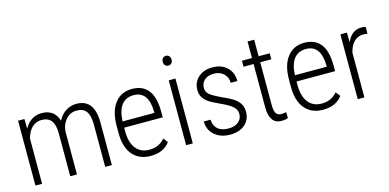

<svg xmlns="http://www.w3.org/2000/svg" viewBox="-69 -1112 3064 1511"><g transform="rotate(-15 1463.0 -356.0)"><path d="M122.1 -528.3 123.5 -449.2Q172.9 -538.1 265.1 -538.1Q367.2 -538.1 397 -440.9Q421.9 -489.3 461.2 -513.7Q500.5 -538.1 546.9 -538.1Q689.5 -538.1 692.9 -354.5V0H638.7V-351.1Q637.7 -419.4 613.3 -452.9Q588.9 -486.3 533.2 -486.3Q482.9 -485.4 448.2 -447.3Q413.6 -409.2 408.7 -351.6V0H354V-349.6Q354 -418.9 328.4 -452.6Q302.7 -486.3 248.5 -486.3Q204.1 -486.3 171.6 -455.6Q139.2 -424.8 124.5 -367.7V0H70.3V-528.3Z M1008.8 9.8Q915.5 9.8 862.8 -51.3Q810.1 -112.3 809.1 -225.1V-289.6Q809.1 -405.8 859.9 -471.9Q910.6 -538.1 999.5 -538.1Q1085.4 -538.1 1130.6 -481.9Q1175.8 -425.8 1176.8 -310.1V-259.3H862.8V-229.5Q862.8 -138.7 901.6 -89.4Q940.4 -40 1011.2 -40Q1089.4 -40 1137.7 -97.2L1166 -61Q1114.3 9.8 1008.8 9.8ZM999.5 -487.3Q935.5 -487.3 901.1 -442.1Q866.7 -397 863.3 -310.1H1122.6V-324.2Q1118.7 -487.3 999.5 -487.3Z M1352.5 0H1297.9V-528.3H1352.5ZM1290 -680.7Q1290 -697.3 1299.3 -709Q1308.6 -720.7 1325.7 -720.7Q1342.8 -720.7 1352.3 -709Q1361.8 -697.3 1361.8 -680.7Q1361.8 -664.1 1352.3 -652.6Q1342.8 -641.1 1325.7 -641.1Q1308.6 -641.1 1299.3 -652.6Q1290 -664.1 1290 -680.7Z M1766.6 -129.9Q1766.6 -164.1 1738.3 -189.7Q1710 -215.3 1642.3 -245.8Q1574.7 -276.4 1547.9 -296.6Q1521 -316.9 1508.3 -340.8Q1495.6 -364.7 1495.6 -397.5Q1495.6 -458.5 1539.6 -498.3Q1583.5 -538.1 1653.3 -538.1Q1728.5 -538.1 1773.4 -495.6Q1818.4 -453.1 1818.4 -383.3H1764.2Q1764.2 -428.2 1733.4 -457.8Q1702.6 -487.3 1653.3 -487.3Q1605.5 -487.3 1577.4 -462.9Q1549.3 -438.5 1549.3 -399.4Q1549.3 -367.7 1570.8 -347.7Q1592.3 -327.6 1663.6 -293.5Q1737.3 -261.2 1765.1 -240.2Q1793 -219.2 1807.1 -193.6Q1821.3 -168 1821.3 -132.8Q1821.3 -67.4 1775.9 -28.8Q1730.5 9.8 1656.2 9.8Q1577.6 9.8 1529.1 -33.2Q1480.5 -76.2 1480.5 -144H1535.2Q1537.6 -94.7 1568.1 -67.6Q1598.6 -40.5 1656.2 -40.5Q1706.1 -40.5 1736.3 -64.9Q1766.6 -89.4 1766.6 -129.9Z M2030.3 -663.1V-528.3H2120.6V-479.5H2030.3V-128.4Q2030.3 -85 2043.2 -63.7Q2056.2 -42.5 2086.4 -42.5Q2099.6 -42.5 2125.5 -47.4L2127 1.5Q2108.4 9.8 2073.7 9.8Q1978.5 9.8 1976.1 -121.1V-479.5H1894.5V-528.3H1976.1V-663.1Z M2413.1 9.8Q2319.8 9.8 2267.1 -51.3Q2214.4 -112.3 2213.4 -225.1V-289.6Q2213.4 -405.8 2264.2 -471.9Q2314.9 -538.1 2403.8 -538.1Q2489.7 -538.1 2534.9 -481.9Q2580.1 -425.8 2581.1 -310.1V-259.3H2267.1V-229.5Q2267.1 -138.7 2305.9 -89.4Q2344.7 -40 2415.5 -40Q2493.7 -40 2542 -97.2L2570.3 -61Q2518.6 9.8 2413.1 9.8ZM2403.8 -487.3Q2339.8 -487.3 2305.4 -442.1Q2271 -397 2267.6 -310.1H2526.9V-324.2Q2522.9 -487.3 2403.8 -487.3Z M2903.3 -477.5Q2883.8 -481 2869.1 -481Q2824.2 -481 2793.7 -450.2Q2763.2 -419.4 2750.5 -364.7V0H2696.3V-528.3H2749.5L2750.5 -449.2Q2789.1 -538.1 2871.6 -538.1Q2893.1 -538.1 2904.3 -531.7Z"/></g></svg>

Font: TypoPRO Roboto
Style: Regular
Weight: 300
Designer: Google
Version: Version 2.136; 2016